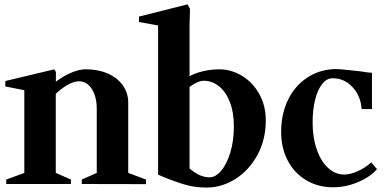

<svg xmlns="http://www.w3.org/2000/svg" viewBox="-20 -828 1744 864"><path d="M8 -20 102.2 -54.4 89.4 -37.4V-434.2L108 -418.4L4 -439V-463.4L224.2 -516L231.8 -504L231 -445.4L218.4 -449.4Q250.8 -477.8 291.9 -497Q333 -516.2 366.2 -516.2Q421.4 -516.2 464.9 -497.2Q508.4 -478.2 532.7 -443.9Q557 -409.6 557 -366V-36.8L547.2 -53.6L637.2 -20V0.6L348 0V-20L430 -56.4L415.4 -35V-338Q415.4 -393.2 393.1 -427.7Q370.8 -462.2 335.2 -462.2Q310.6 -462.2 279.1 -443.1Q247.6 -424 220.2 -395L231 -422.6V-35L218.2 -55.8L299.2 -20V0H8Z M739.6 -22Q708.8 -33.8 691.4 -42.2V-721.8L699.8 -712L605.4 -729V-753.4L823.8 -808.4L835 -788L833 -718V-476.8L828.4 -482Q853 -497.6 890.7 -506.8Q928.4 -516 966.4 -516Q1020.2 -516 1068.5 -487.1Q1116.8 -458.2 1146.4 -405.7Q1176 -353.2 1176 -286Q1176 -199.4 1138.3 -130.4Q1100.6 -61.4 1039.3 -22.7Q978 16 910.2 16Q864 16 826.5 6.6Q789 -2.8 739.6 -22ZM1032.4 -259.8Q1032.4 -322.6 1014.3 -369Q996.2 -415.4 965.2 -440Q934.2 -464.6 897.2 -464.6Q869.2 -464.6 827.4 -432.8L833 -445.8V-61.4L828.4 -74Q852.8 -52 876 -41Q899.2 -30 923 -30Q949.8 -30 975.1 -59.5Q1000.4 -89 1016.4 -141.6Q1032.4 -194.2 1032.4 -259.8Z M1245.2 -234Q1245.2 -314.2 1275.4 -377.3Q1305.6 -440.4 1360.3 -477.3Q1415 -514.2 1485 -517.2Q1500.2 -517.6 1529.2 -514.7Q1558.2 -511.8 1600 -507.2Q1641.4 -500.2 1653.8 -500.8V-337.2H1607.4Q1603.4 -396.2 1565.8 -436.6Q1528.2 -477 1473.8 -475.8Q1448.6 -474.6 1428.8 -449Q1409 -423.4 1397.9 -378.5Q1386.8 -333.6 1386.8 -277Q1386.8 -209.2 1405.2 -156Q1423.6 -102.8 1456.1 -72.7Q1488.6 -42.6 1530 -42.6Q1556.4 -42.6 1590.4 -58Q1624.4 -73.4 1650.6 -97.2L1676.4 -67Q1645.6 -31.2 1590.5 -8.2Q1535.4 14.8 1479.2 14.8Q1411.2 14.8 1357.9 -17Q1304.6 -48.8 1274.9 -105.4Q1245.2 -162 1245.2 -234Z"/></svg>

Font: Wittgenstein
Style: Regular
Weight: 400
Designer: Jörg Drees
Foundry: Jörg Drees
Version: Version 1.003;Glyphs 3.1.2 (3151)